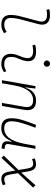

<svg xmlns="http://www.w3.org/2000/svg" viewBox="1068 -1852 793 2970"><g transform="rotate(90 1465.0 -366.5)"><path d="M362.3 9.8Q210.4 9.8 210.4 -135.7Q210.4 -157.2 214.4 -195.6Q218.3 -233.9 235.8 -300.3L307.1 -569.3Q340.8 -697.3 204.1 -697.3Q167.5 -697.3 130.9 -688.5L120.6 -731Q145 -737.8 169.9 -740Q194.8 -742.2 219.7 -742.2Q302.7 -742.2 338.9 -695.3Q375 -648.4 351.6 -559.6L282.7 -300.3Q264.2 -230 260.7 -192.1Q257.3 -154.3 257.3 -138.2Q255.9 -35.2 366.7 -35.2Q416 -35.2 474.1 -72.3L491.7 -31.2Q428.7 9.8 362.3 9.8Z M1081.1 -66.9 1096.2 -31.2Q1069.3 -14.2 1039.8 -2.2Q1010.3 9.8 971.7 9.8Q889.2 9.8 848.6 -31.7Q808.1 -73.2 813 -153.3Q815.4 -189.9 827.1 -224.4Q838.9 -258.8 852.5 -291.5Q866.2 -324.2 873.5 -355Q889.6 -417.5 862.5 -450Q835.4 -482.4 770.5 -482.4Q724.1 -482.4 681.2 -471.2L670.9 -513.7Q699.7 -522 728.5 -524.7Q757.3 -527.3 786.1 -527.3Q869.1 -527.3 904.5 -480.7Q939.9 -434.1 918 -345.2Q909.7 -310.5 896.7 -280.5Q883.8 -250.5 873 -221.2Q862.3 -191.9 859.9 -157.7Q851.6 -35.2 971.2 -35.2Q1002 -35.2 1025.4 -42.5Q1048.8 -49.8 1081.1 -66.9ZM963.4 -646Q943.4 -646 929 -660.2Q914.6 -674.3 914.6 -694.3Q914.6 -714.4 929 -728.8Q943.4 -743.2 963.4 -743.2Q983.4 -743.2 997.8 -728.8Q1012.2 -714.4 1012.2 -694.3Q1012.2 -674.3 997.8 -660.2Q983.4 -646 963.4 -646Z M1220.2 0 1311.5 -517.6H1349.6L1331.1 -365.7H1338.4Q1359.9 -442.9 1409.9 -485.1Q1460 -527.3 1536.6 -527.3Q1710.9 -527.3 1678.2 -340.3L1618.2 0H1571.3L1631.8 -344.2Q1644 -413.1 1618.9 -447.8Q1593.8 -482.4 1526.9 -482.4Q1477.5 -482.4 1434.3 -455.3Q1391.1 -428.2 1357.2 -366.2Q1323.2 -304.2 1302.2 -198.7L1267.1 0Z M1959.5 10.3Q1808.6 10.3 1808.6 -145Q1808.6 -227.1 1836.4 -317.6Q1864.3 -408.2 1911.1 -527.3L1955.6 -518.1Q1906.7 -388.7 1881.1 -300.8Q1855.5 -212.9 1855.5 -147.5Q1855.5 -34.7 1964.4 -34.7Q2055.2 -34.7 2115.2 -112.8Q2175.3 -190.9 2206.1 -358.4L2234.9 -517.6H2281.2L2208.5 -106.9Q2202.6 -73.2 2218 -58.1Q2233.4 -43 2276.4 -40.5L2285.2 -40L2276.9 4.9H2271.5Q2218.8 4.9 2193.6 -13.9Q2168.5 -32.7 2165 -66.7Q2161.6 -100.6 2173.8 -147H2164.6Q2145.5 -103 2119.4 -67.4Q2093.3 -31.7 2054.7 -10.7Q2016.1 10.3 1959.5 10.3Z M2420.9 8.8 2386.7 -28.8 2609.4 -255.4 2585.4 -395.5Q2577.6 -441.4 2560.5 -461.9Q2543.5 -482.4 2515.1 -482.4Q2495.6 -482.4 2478.3 -477.8Q2460.9 -473.1 2441.4 -464.8L2428.2 -507.3Q2481.4 -527.3 2519.5 -527.3Q2566.4 -527.3 2593.3 -498.8Q2620.1 -470.2 2630.9 -405.8L2649.4 -297.9L2845.7 -518.6L2881.3 -481.9L2658.2 -247.6L2679.7 -122.1Q2688 -76.2 2704.8 -55.7Q2721.7 -35.2 2752.9 -35.2Q2772.9 -35.2 2791.3 -40.5Q2809.6 -45.9 2830.1 -56.6L2844.7 -14.2Q2796.4 9.8 2748.5 9.8Q2698.7 9.8 2672.1 -18.8Q2645.5 -47.4 2634.3 -111.8L2618.2 -204.6Z"/></g></svg>

Font: Cascadia Mono ExtraLight
Style: Italic
Weight: 200
Italic angle: -10°
Monospace: yes
Designer: Aaron Bell
Foundry: Saja Typeworks
Version: Version 2404.023; ttfautohint (v1.8.4)